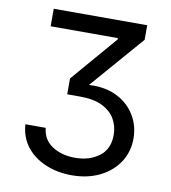

<svg xmlns="http://www.w3.org/2000/svg" viewBox="-82 -799 785 880"><g transform="rotate(10 310.0 -359.5)"><path d="M309.6 9.8Q244.1 9.8 189 -13.2Q133.8 -36.1 99.6 -79.3Q65.4 -122.6 61 -183.6H155.8Q161.1 -128.9 205.1 -100.3Q249 -71.8 311 -71.8Q377.9 -71.8 423.1 -105.5Q468.3 -139.2 468.3 -205.6Q468.3 -244.6 450 -277.8Q431.6 -311 391.6 -331.5Q351.6 -352.1 285.6 -352.1H226.1V-425.8L410.2 -640.1V-646H97.2V-727.5H532.2V-659.7L316.9 -411.6Q392.1 -416 446.8 -388.7Q501.5 -361.3 531 -312.7Q560.5 -264.2 560.5 -205.1Q560.5 -142.6 528.3 -94Q496.1 -45.4 439.7 -17.8Q383.3 9.8 309.6 9.8Z"/></g></svg>

Font: Inter
Style: Regular
Weight: 400
Designer: Rasmus Andersson
Foundry: rsms
Version: Version 4.001;git-9221beed3